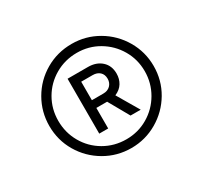

<svg xmlns="http://www.w3.org/2000/svg" viewBox="-113 -937 864 818"><g transform="rotate(-30 319.5 -528.0)"><path d="M63 -528Q63 -597 97 -656Q131 -715 190 -749.5Q249 -784 320 -784Q389 -784 448 -749.5Q507 -715 541.5 -656Q576 -597 576 -528Q576 -458 541.5 -399.5Q507 -341 448 -306.5Q389 -272 320 -272Q250 -272 191 -306.5Q132 -341 97.5 -399.5Q63 -458 63 -528ZM320 -315Q378 -315 426.5 -343.5Q475 -372 503.5 -421Q532 -470 532 -528Q532 -586 503.5 -634.5Q475 -683 426.5 -711.5Q378 -740 320 -740Q261 -740 212 -711.5Q163 -683 135 -634.5Q107 -586 107 -528Q107 -470 135 -421Q163 -372 212 -343.5Q261 -315 320 -315ZM231 -664H331Q372 -664 397.5 -641Q423 -618 423 -579Q423 -553 410.5 -532.5Q398 -512 372 -501L435 -394H385L328 -495H275V-394H231ZM331 -533Q353 -533 366 -546Q379 -559 379 -579Q379 -600 366 -612Q353 -624 331 -624H275V-533Z"/></g></svg>

Font: Eudoxus Sans ExtraLight
Style: Regular
Weight: 200
Designer: Stijn de Vries
Foundry: tokotype
Version: Version 2.005